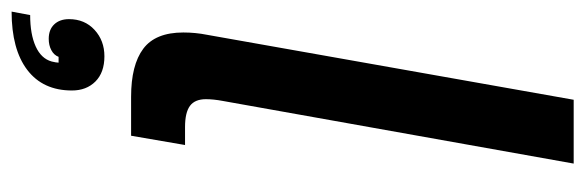

<svg xmlns="http://www.w3.org/2000/svg" viewBox="-361 -444 1009 331"><g transform="rotate(90 143.5 -278.5)"><path d="M145 0Q90 0 62 -21Q34 -42 34 -90Q34 -111 38 -131L150 -763H260L152 -158Q149 -142 149 -129Q149 -110 160.5 -101.5Q172 -93 197 -93H228L212 0ZM4 174Q37 174 58 164.5Q79 155 84 137Q86 129 86 125H76Q73 133 64.5 137.5Q56 142 45 142Q29 142 20 132.5Q11 123 11 107Q11 80 29.5 63Q48 46 75 46Q103 46 118.5 61.5Q134 77 134 102Q134 152 98.5 179Q63 206 -2 206Z"/></g></svg>

Font: Open Sauce One Medium Italic
Style: Regular
Weight: 500
Italic angle: -10°
Designer: Alfredo Marco Pradil
Foundry: Creative Sauce Fz LLC
Version: Version 1.477